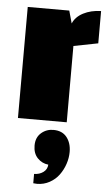

<svg xmlns="http://www.w3.org/2000/svg" viewBox="-65 -689 609 1093"><g transform="rotate(5 239.5 -142.0)"><path d="M48.8 0ZM156.7 147.5Q156.7 101.6 186.3 75.7Q215.8 49.8 256.3 49.8Q306.6 49.8 332.8 83Q358.9 116.2 358.9 167Q358.9 201.2 347.4 235.6Q335.9 270 314.9 298.8Q293.9 327.6 261 345.7Q228 363.8 189.5 363.8Q178.7 363.8 168 362.3V309.1Q198.7 308.6 220.5 292.7Q242.2 276.9 244.1 249.5Q207.5 245.6 182.1 219Q156.7 192.4 156.7 147.5ZM48.8 0 49.3 -634.8H286.6L306.6 -563Q322.8 -601.6 366.2 -624Q409.7 -646.5 467.3 -647.9V-463.4L327.6 -436V0Z"/></g></svg>

Font: Coda ExtraBold
Style: Regular
Weight: 800
Version: Version 2.001; ttfautohint (v0.8) -r 50 -G 200 -x